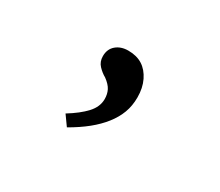

<svg xmlns="http://www.w3.org/2000/svg" viewBox="-59 -200 542 474"><g transform="rotate(30 212.0 37.0)"><path d="M159 157 139 129Q170 110 187.5 91Q205 72 205 50Q205 36 199.5 25Q194 14 179 3Q168 -3 158 -13.5Q148 -24 148 -40Q148 -60 161.5 -71.5Q175 -83 196 -83Q220 -83 236.5 -72.5Q253 -62 263 -41.5Q273 -21 273 6Q273 30 265.5 50Q258 70 243.5 88.5Q229 107 208 124Q187 141 159 157Z"/></g></svg>

Font: Lexend Tera ExtraLight
Style: Regular
Weight: 250
Designer: Bonnie Shaver-Troup, Thomas Jockin
Foundry: Lexend
Version: Version 1.007